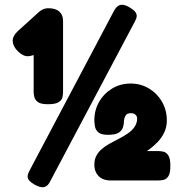

<svg xmlns="http://www.w3.org/2000/svg" viewBox="-20 -759 788 816"><path d="M129 27Q112 17 104.5 8.5Q97 0 97.5 -10Q98 -20 105 -33L464 -712Q472 -727 481.5 -733.5Q491 -740 503 -738.5Q515 -737 530 -728Q546 -719 553.5 -710Q561 -701 561 -691.5Q561 -682 554 -669L192 14Q186 26 177 32Q168 38 156.5 36.5Q145 35 129 27ZM184 -316Q154 -316 141.5 -325Q129 -334 126 -346.5Q123 -359 123 -368V-525Q116 -523 110 -521.5Q104 -520 97 -520Q87 -520 76 -526Q65 -532 56 -541Q35 -562 34 -584Q33 -606 57 -628L141 -704Q151 -714 162 -719Q173 -724 186 -724Q216 -724 232 -710Q248 -696 248 -670V-368Q248 -358 245.5 -346Q243 -334 229.5 -325Q216 -316 184 -316ZM450 8Q429 8 413.5 0Q398 -8 389.5 -23.5Q381 -39 381 -59Q381 -81 389.5 -97Q398 -113 412.5 -125.5Q427 -138 445 -148Q465 -159 485.5 -169.5Q506 -180 523.5 -192Q541 -204 552 -220Q563 -236 563 -257Q563 -258 561.5 -263Q560 -268 554 -273Q548 -278 536 -278Q522 -278 516 -270.5Q510 -263 508.5 -255.5Q507 -248 507 -247Q507 -233 503 -219Q499 -205 485 -195.5Q471 -186 439 -186Q410 -186 398 -196.5Q386 -207 383.5 -222Q381 -237 381 -248Q381 -291 401.5 -326.5Q422 -362 457 -383Q492 -404 535 -404Q578 -404 613 -383Q648 -362 668.5 -326.5Q689 -291 689 -247Q689 -219 678 -196Q667 -173 650 -155.5Q633 -138 617 -126Q601 -114 590 -107L591 -117H651Q662 -117 674 -114.5Q686 -112 695 -99Q704 -86 704 -54Q704 -23 695.5 -10Q687 3 675 5.5Q663 8 651 8Z"/></svg>

Font: Fredoka Light
Style: Regular
Weight: 300
Designer: Ben Nathan
Foundry: Milena B. Brandão, Ben Nathan
Version: Version 2.001